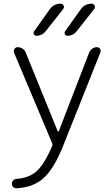

<svg xmlns="http://www.w3.org/2000/svg" viewBox="-20 -796 597 1022"><path d="M221.7 -627.9Q203.1 -605.5 173.8 -605.5Q165 -605.5 160.6 -613.8Q156.2 -622.1 161.1 -628.9L245.1 -747.1Q266.6 -776.4 302.7 -776.4Q313.5 -776.4 318.4 -766.6Q323.2 -756.8 316.4 -748ZM386.7 -627.9Q368.2 -605.5 338.9 -605.5Q330.1 -605.5 325.7 -613.8Q321.3 -622.1 326.2 -628.9L410.2 -747.1Q431.6 -776.4 467.8 -776.4Q478.5 -776.4 483.4 -766.6Q488.3 -756.8 481.4 -748ZM287.1 -97.7Q288.1 -95.7 290 -95.7Q292 -95.7 293 -97.7L455.1 -517.6Q460 -529.3 471.2 -537.1Q482.4 -544.9 496.1 -544.9Q505.9 -544.9 512.7 -536.1Q515.6 -530.3 515.6 -525.4Q515.6 -521.5 514.6 -517.6L318.4 -25.4Q266.6 106.4 207 156.2Q154.3 201.2 69.3 206.1Q68.4 206.1 67.4 206.1Q57.6 206.1 50.8 200.2Q43 192.4 43 181.6Q43 171.9 50.8 164.1Q57.6 157.2 68.4 156.2Q131.8 151.4 171.9 118.2Q215.8 80.1 257.8 -19.5Q260.7 -26.4 257.8 -33.2L54.7 -515.6Q50.8 -526.4 57.1 -535.6Q63.5 -544.9 74.2 -544.9Q87.9 -544.9 100.1 -537.1Q112.3 -529.3 117.2 -515.6Z"/></svg>

Font: irohamaru Light
Style: Regular
Weight: 200
Designer: [Source Han Sans]
Ryoko NISHIZUKA  (kana & ideographs); Paul D. Hunt (Latin, Greek & Cyrillic); Wenlong ZHANG  (bopomofo
Version: Version 1.01